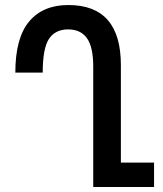

<svg xmlns="http://www.w3.org/2000/svg" viewBox="-20 -744 647 764"><path d="M593 -97V0H452H351V-479Q351 -557 326 -592Q301 -627 251 -627Q200 -627 175 -589.5Q150 -552 150 -455H41Q41 -593 96 -658.5Q151 -724 252 -724Q461 -724 461 -485V-97Z"/></svg>

Font: Noto Sans Armenian Medium Cond
Style: Regular
Weight: 500
Width: 3
Designer: Monotype Design team
Foundry: Monotype Imaging Inc.
Version: Version 1.000